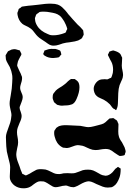

<svg xmlns="http://www.w3.org/2000/svg" viewBox="-20 -970 707 1039"><path d="M214 -679Q215 -683 219 -691Q219 -695 220 -696Q224 -698 234 -701Q244 -705 256.5 -705.5Q269 -706 281 -705Q286 -704 291 -702Q296 -700 299 -699Q300 -699 302.5 -697.5Q305 -696 306 -695Q307 -694 308.5 -689.5Q310 -685 310 -684L312 -675Q312 -674 309.5 -672Q307 -670 306 -669Q302 -662 298 -660Q296 -659 293 -659Q290 -659 288 -658Q276 -656 268 -656Q242 -656 225 -667Q215 -672 214 -679ZM633 -57V-55Q633 -26 626 -8Q622 4 613 19Q604 32 598 35Q597 36 593.5 38.5Q590 41 587 42Q584 44 574 44Q570 45 563 45Q549 45 535.5 40Q522 35 502 26Q498 24 485.5 18Q473 12 461 11Q442 11 410 30Q401 36 387 41Q385 41 383.5 42Q382 43 380 43H376Q363 43 351 38Q349 37 344.5 35.5Q340 34 338 34H335Q329 34 327 35Q320 35 306 39Q290 43 282 43Q273 43 266 39.5Q259 36 251 30.5Q243 25 236 21Q226 15 217 12Q211 11 198 11Q189 11 180.5 15.5Q172 20 160 29Q150 38 141 42Q127 49 107 49Q80 49 60 35Q42 22 35 2Q33 -4 33 -16Q33 -31 34 -38Q35 -47 35 -65Q35 -82 25 -116Q19 -138 17 -150Q15 -162 14 -178Q13 -194 13 -200Q12 -209 12 -228Q12 -239 16.5 -253Q21 -267 26 -280Q31 -292 35 -305.5Q39 -319 40 -329Q42 -341 42 -346Q42 -354 40 -363Q38 -372 37 -376Q36 -380 34 -390.5Q32 -401 32 -410Q32 -420 34.5 -433.5Q37 -447 38 -454Q45 -492 46 -523Q47 -531 47 -546Q47 -561 45 -568Q43 -584 33 -607Q29 -615 21.5 -627.5Q14 -640 12 -649Q11 -652 11.5 -655Q12 -658 11 -661Q11 -663 10.5 -666.5Q10 -670 11 -672Q12 -674 17 -682L23 -692Q25 -694 28 -695Q31 -696 33 -697Q42 -702 44 -702Q52 -704 56 -704Q66 -704 73 -701Q86 -698 87 -697Q89 -695 89.5 -692Q90 -689 92 -687Q93 -685 94.5 -682Q96 -679 96 -677Q96 -673 90 -664Q87 -658 81.5 -647.5Q76 -637 75 -628Q73 -620 73 -614L77 -604L86 -584Q94 -569 95 -564L99 -554Q101 -539 94 -519Q93 -516 91 -508.5Q89 -501 89 -494Q89 -487 92 -479Q95 -471 96 -469Q103 -455 103 -445Q103 -434 97 -419Q91 -404 89 -398Q88 -396 87 -393Q86 -390 86 -387Q86 -379 92 -365Q93 -362 95 -355Q97 -348 97 -342Q97 -327 86 -305Q79 -289 75.5 -278Q72 -267 72 -255Q72 -242 75 -228Q76 -224 77 -215.5Q78 -207 78 -200Q78 -186 73 -168Q68 -143 68 -136Q68 -117 76 -95.5Q84 -74 86 -69Q92 -49 97 -39Q100 -30 101 -29L109 -26Q116 -21 119 -21Q122 -21 126 -23Q130 -25 132 -26Q138 -28 155 -39Q174 -50 177 -51Q190 -56 212 -54Q227 -54 240 -48Q246 -46 259 -39Q272 -32 280 -30Q286 -28 302 -28Q306 -28 312.5 -29.5Q319 -31 323 -32Q330 -33 344 -33Q352 -32 367 -32Q380 -32 387 -34Q395 -36 407 -41Q419 -46 428 -49Q440 -52 456 -52Q466 -52 471 -51Q484 -49 498 -41Q512 -33 516 -31Q525 -25 535 -22Q550 -19 551 -19Q570 -19 589 -38Q592 -41 596 -46.5Q600 -52 603 -55Q604 -57 612 -62Q617 -67 619 -67Q620 -67 623 -64Q624 -63 628 -61Q632 -59 633 -57ZM487 -489Q487 -504 496.5 -518Q506 -532 520 -538Q528 -541 541 -541Q546 -542 552 -541Q558 -540 563 -541L573 -546Q575 -547 577 -547.5Q579 -548 581 -549Q583 -551 586 -560Q592 -575 592 -592Q592 -617 583 -635Q580 -640 575.5 -648.5Q571 -657 568 -664Q567 -666 565.5 -668.5Q564 -671 564 -674L568 -682Q569 -684 570.5 -687.5Q572 -691 574 -692Q575 -693 579 -693Q581 -694 585.5 -695.5Q590 -697 593 -697Q594 -697 603 -694Q622 -688 631 -678Q633 -676 634.5 -672Q636 -668 637 -666L641 -658V-655Q641 -644 640 -634Q639 -624 639 -615Q639 -607 640 -601.5Q641 -596 642 -592Q646 -574 646 -564Q646 -560 644 -550Q642 -542 636 -530Q630 -518 627 -509Q621 -490 620 -466Q619 -442 619 -437Q619 -419 618 -410Q618 -408 617 -399Q616 -390 612 -382Q612 -380 610.5 -377.5Q609 -375 608 -374Q606 -374 601 -379Q599 -380 595.5 -381.5Q592 -383 591 -385Q587 -388 583 -394.5Q579 -401 575 -405Q559 -421 542 -430Q535 -434 522.5 -439Q510 -444 504 -450Q496 -456 491.5 -467.5Q487 -479 487 -489ZM315 -503Q318 -505 322 -508Q326 -511 330 -514Q337 -519 342.5 -525Q348 -531 355 -536Q356 -537 358.5 -539Q361 -541 364 -542Q366 -543 370 -542.5Q374 -542 376 -542Q377 -542 380 -542.5Q383 -543 385 -542L393 -536Q394 -535 396.5 -533.5Q399 -532 401 -529Q410 -519 410 -497Q410 -470 394 -434Q385 -414 374 -408Q372 -406 368 -405Q364 -404 361 -403Q350 -399 326 -399Q315 -397 305 -399Q292 -402 289 -403Q288 -403 282 -409Q274 -415 272 -418Q271 -419 270.5 -422Q270 -425 269 -426Q268 -428 266.5 -432.5Q265 -437 265 -439V-443Q265 -455 268 -462L275 -471Q281 -480 289.5 -486.5Q298 -493 315 -503ZM660 -151Q660 -148 659 -145Q658 -142 657 -140L655 -132Q654 -130 646 -128Q630 -125 627 -126Q625 -127 617 -132Q617 -132 599 -144Q586 -155 572 -161Q562 -164 552 -164Q545 -164 536.5 -163Q528 -162 524 -161Q511 -158 497 -158Q481 -158 467 -164Q453 -170 451 -171Q435 -179 427 -181L409 -184Q398 -186 386 -182Q374 -178 372 -177Q352 -169 343 -169H340Q335 -169 332 -170Q325 -170 321 -171Q319 -172 316.5 -173.5Q314 -175 312 -176Q285 -193 276 -230Q273 -239 273 -251Q273 -259 274 -262L278 -268Q280 -270 282 -274Q284 -278 286 -279Q290 -282 295 -285Q300 -288 305 -289Q320 -294 354 -292L374 -291Q389 -291 415 -289Q423 -288 436 -285Q449 -282 458 -282Q471 -282 488 -286.5Q505 -291 513 -293Q534 -298 541 -302Q548 -305 565 -322Q571 -328 573 -329Q576 -330 585 -330L592 -331Q596 -331 603 -324Q609 -322 612 -318Q615 -316 617 -308Q618 -306 619.5 -303Q621 -300 621 -298V-294L620 -259Q620 -242 623 -233Q626 -219 640 -200Q650 -182 654 -173Q660 -155 660 -151ZM385 -746 355 -741Q339 -740 320 -735Q315 -733 299.5 -728Q284 -723 271 -723Q261 -723 256 -725Q248 -727 238.5 -734Q229 -741 226 -743Q219 -748 205.5 -756.5Q192 -765 184 -773Q179 -777 163 -798Q153 -812 139 -820Q134 -824 120.5 -830Q107 -836 101 -841Q80 -859 75 -889L74 -899Q74 -902 75.5 -905Q77 -908 78 -910Q79 -912 79.5 -915.5Q80 -919 81 -921Q85 -925 90 -927L98 -934Q106 -936 111 -936Q120 -938 133 -939Q146 -940 155 -941L183 -944Q229 -951 258 -950Q279 -950 293 -945Q306 -940 315.5 -931.5Q325 -923 333 -914Q341 -905 343 -902Q349 -893 356 -886Q370 -869 400 -837Q416 -823 423 -814Q429 -808 430 -806L432 -792L433 -783Q432 -779 430 -776Q428 -773 427 -771L424 -764Q421 -760 403 -751Q391 -747 385 -746ZM302 -886Q291 -894 279 -897.5Q267 -901 247 -904Q242 -905 234.5 -906Q227 -907 216 -907Q200 -907 194 -905L185 -898Q183 -897 180.5 -895.5Q178 -894 177 -892Q175 -891 173 -883L169 -872L170 -862Q171 -847 181 -831Q198 -802 238 -786Q246 -782 250 -781Q256 -779 269 -779Q283 -779 298 -782Q316 -786 326 -790Q328 -791 330 -791.5Q332 -792 334 -793Q338 -797 340 -806Q341 -807 342.5 -809.5Q344 -812 344 -814Q344 -815 341 -824Q339 -832 327 -855Q322 -863 315.5 -872Q309 -881 302 -886Z"/></svg>

Font: Rubik-Burned
Style: Regular
Weight: 400
Designer: NaN (generative design), Hubert & Fischer (Rubik source font outlines)
Foundry: NaN, Hubert & Fischer
Version: Version 1.000